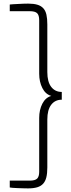

<svg xmlns="http://www.w3.org/2000/svg" viewBox="-20 -888 392 1063"><path d="M322 -336Q285 -336 263.5 -308Q242 -280 242 -226V39Q242 72 236.5 94Q231 116 218.5 129.5Q206 143 185.5 149Q165 155 135 155Q125 155 109.5 154.5Q94 154 78.5 153.5Q63 153 50.5 152Q38 151 34 150V112H145Q174 112 185.5 101Q197 90 197 63V-235Q197 -280 214.5 -314Q232 -348 264 -357Q232 -366 214.5 -400.5Q197 -435 197 -480V-776Q197 -804 185.5 -815Q174 -826 145 -826H34V-863Q38 -864 51 -864.5Q64 -865 79.5 -866Q95 -867 110.5 -867.5Q126 -868 136 -868Q166 -868 186.5 -862Q207 -856 219.5 -842.5Q232 -829 237 -807Q242 -785 242 -753V-489Q242 -435 263.5 -407Q285 -379 322 -379Z"/></svg>

Font: Encode Sans Narrow
Style: ExtraLight
Weight: 200
Designer: Pablo Impallari, Andres Torresi
Foundry: Pablo Impallari, Andres Torresi
Version: Version 1.000; ttfautohint (v1.00) -l 8 -r 50 -G 200 -x 14 -